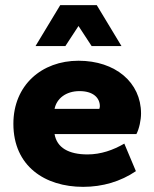

<svg xmlns="http://www.w3.org/2000/svg" viewBox="-20 -716 600 746"><path d="M303 10C379 10 449 -11 508 -51L463 -158C420 -133 372 -116 320 -116C247 -116 201 -142 192 -195H510C521 -216 528 -250 528 -275C528 -396 428 -480 285 -480C142 -480 32 -385 32 -235C32 -70 155 10 303 10ZM289 -362C342 -362 368 -336 368 -303C368 -300 367 -297 366 -293H192C200 -333 236 -362 289 -362ZM452 -537 356 -696H214L118 -537H234L285 -615L336 -537Z"/></svg>

Font: Celebes ExtraBold
Style: Regular
Weight: 800
Designer: Anugrah Pasau
Foundry: Lafontype
Version: Version 1.000